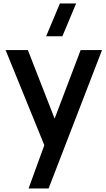

<svg xmlns="http://www.w3.org/2000/svg" viewBox="-20 -822 600 1082"><path d="M331.5 -617.5H240L317.5 -802.5H409ZM141 240 245 -45.5 247 38.5 11.5 -540H137L304 -112H272L434.5 -540H555L254 240Z"/></svg>

Font: Manrope ExtraLight
Style: Bold
Weight: 700
Version: Version 4.504